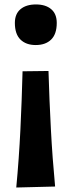

<svg xmlns="http://www.w3.org/2000/svg" viewBox="-20 -626 321 864"><path d="M140.6 -423.3Q97.2 -423.3 72 -448Q46.9 -472.7 46.9 -522.9Q46.9 -563.5 72.3 -584.7Q97.7 -606 141.6 -606Q185.5 -606 210.4 -584.7Q235.4 -563.5 235.4 -522.9Q235.4 -472.7 210.2 -448Q185.1 -423.3 140.6 -423.3ZM53.2 217.8Q65.4 88.4 71.8 -42.5Q78.1 -173.3 81.5 -305.2L198.2 -306.6Q202.1 -174.8 209 -44.9Q215.8 85 228 213.4Z"/></svg>

Font: Pinar-FD SemiBold
Style: Regular
Weight: 600
Designer: Amin Abedi
Version: Version 2.000